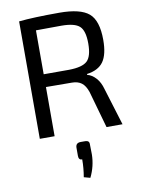

<svg xmlns="http://www.w3.org/2000/svg" viewBox="-103 -768 824 1111"><g transform="rotate(-10 309.0 -213.0)"><path d="M573 0H479L418 -216Q405 -255 383 -271.5Q361 -288 326 -288Q291 -288 240.5 -288.5Q190 -289 174 -289V0H87V-690Q171 -699 325 -699Q448 -699 498 -656.5Q548 -614 548 -500Q548 -415 518.5 -373Q489 -331 421 -322V-317Q449 -310 472 -284.5Q495 -259 506 -218ZM174 -364H323Q401 -365 430 -392Q459 -419 459 -495Q459 -570 430 -596.5Q401 -623 323 -623Q291 -623 241 -622.5Q191 -622 174 -622ZM317 59H340Q356 59 362 65Q368 71 367 86L368 141Q367 210 336 273L299 263Q308 211 308 160Q287 160 287 136V86Q288 59 317 59Z"/></g></svg>

Font: Exo 2
Style: Regular
Weight: 400
Designer: Natanael Gama
Version: Version 1.001;PS 001.001;hotconv 1.0.70;makeotf.lib2.5.58329